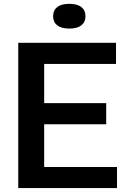

<svg xmlns="http://www.w3.org/2000/svg" viewBox="-20 -958 651 978"><path d="M205 -107.5H576V0H73V-740H571V-632.5H205V-432.5H521V-325H205ZM250.5 -875.5Q250.5 -905.5 271.5 -922Q292.5 -938.5 333 -938.5Q373.5 -938.5 394.5 -922Q415.5 -905.5 415.5 -875.5Q415.5 -845.5 394.5 -829Q373.5 -812.5 333 -812.5Q292.5 -812.5 271.5 -829Q250.5 -845.5 250.5 -875.5Z"/></svg>

Font: Encode Sans SemiBold
Style: Regular
Weight: 600
Designer: Multiple Designers
Foundry: Impallari Type
Version: Version 2.000